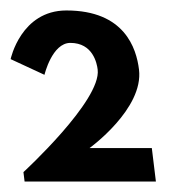

<svg xmlns="http://www.w3.org/2000/svg" viewBox="-78 -860 365 367"><path d="M56.5 -778C99.5 -778 107.3 -739 108.7 -727C116 -668 -33.2 -531 -33.2 -531L-31 -513H220L212.2 -577H93.2C93.2 -577 196.9 -652 187.7 -727C182.7 -768 159.9 -840 48.9 -840C-38.1 -840 -57.7 -747 -57.7 -747L7 -717C7 -717 21.5 -778 56.5 -778Z"/></svg>

Font: Hussar
Style: BdOpOblOne
Weight: 700
Foundry: Cannot Into Space Fonts
Version: Version 2.00